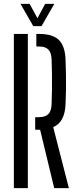

<svg xmlns="http://www.w3.org/2000/svg" viewBox="-20 -976 403 996"><path d="M261.2 0 188.1 -303H162.5V-368.2H181.4Q215.3 -368.2 230.7 -384.1Q246.1 -400 247.6 -433.9Q249.1 -472.4 249.6 -512Q250.1 -551.7 249.6 -591.2Q249.1 -630.6 247.6 -669Q246.1 -703.1 230.9 -718.9Q215.7 -734.8 182.2 -734.8H168.5V-800H182.2Q253.2 -800 285.3 -768.9Q317.4 -737.7 320.1 -665.8Q321.9 -622.3 322.3 -584Q322.8 -545.7 322.3 -509.6Q321.9 -473.5 320.1 -437.2Q316.8 -341.6 256 -316.7L337.3 0ZM51.9 0V-800H124.4V0ZM152.5 -840.6 86.4 -955.8H133.8L174.2 -881.4L214.2 -955.8H261.6L195.5 -840.6Z"/></svg>

Font: Big Shoulders Stencil Thin
Style: Regular
Weight: 100
Designer: Patric King
Foundry: XO Type Co
Version: Version 2.001